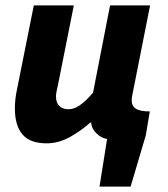

<svg xmlns="http://www.w3.org/2000/svg" viewBox="-20 -518 621 710"><path d="M348 172 376 -4Q355 -7 337 -24.5Q319 -42 317 -63Q317 -63 317.5 -64Q318 -65 318 -65H314Q281 -35 239 -11.5Q197 12 152 12Q91 12 63 -21Q35 -54 35 -117Q35 -134 37 -152Q39 -170 43 -188L105 -498H253L195 -207Q192 -193 189.5 -181.5Q187 -170 187 -161Q187 -138 199.5 -126Q212 -114 233 -114Q254 -114 275.5 -129Q297 -144 324 -175L387 -498H535L469 -165Q468 -161 467.5 -156.5Q467 -152 467 -147Q467 -126 482.5 -116Q498 -106 534 -106L519 -17L463 172Z"/></svg>

Font: Source Sans 3 ExtraBold
Style: Italic
Weight: 800
Italic angle: -11°
Version: Version 3.052;hotconv 1.1.0;makeotfexe 2.6.0